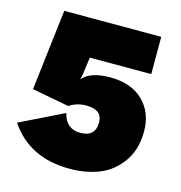

<svg xmlns="http://www.w3.org/2000/svg" viewBox="-101 -751 802 851"><g transform="rotate(15 300.0 -325.0)"><path d="M293 10Q108 10 16 -127L216 -225Q232 -156 298 -156Q367 -156 367 -222Q367 -280 294 -280Q250 -280 216 -257L46 -289L90 -660H535V-489H253L242 -407L237 -386H238Q273 -428 364 -428Q461 -428 515.5 -374.5Q570 -321 570 -236Q570 -151 529 -94Q488 -37 427.5 -13.5Q367 10 293 10Z"/></g></svg>

Font: Elaine Sans Black
Style: Regular
Weight: 900
Designer: Wei Huang
Foundry: Wei Huang
Version: Version 2.001;December 24, 2019;FontCreator 12.0.0.2547 64-b